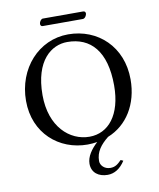

<svg xmlns="http://www.w3.org/2000/svg" viewBox="-103 -857 947 1146"><g transform="rotate(-10 370.5 -284.0)"><path d="M562 142 547 135C525 157 509 171 479 171C443 171 419 145 419 119C419 63 450 24 497 -14C615 -61 689 -178 689 -329C689 -527 548 -658 368 -658C189 -658 52 -506 52 -310C52 -113 197 10 369 10C389 10 409 8 428 5C390 40 360 82 360 125C360 180 402 209 456 209C497 209 533 187 562 142ZM355 -614C496 -614 586 -518 586 -310C586 -131 503 -34 389 -34C269 -34 155 -135 155 -327C155 -537 259 -614 355 -614ZM471 -733C484 -733 495 -751 495 -763C495 -769 491 -777 481 -777H236C225 -777 214 -760 214 -748C214 -741 218 -733 227 -733Z"/></g></svg>

Font: Libertinus Sans
Style: Regular
Weight: 400
Designer: Philipp H. Poll, Khaled Hosny
Foundry: Caleb Maclennan
Version: Version 7.050;RELEASE